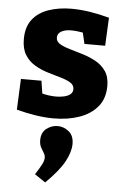

<svg xmlns="http://www.w3.org/2000/svg" viewBox="-60 -593 631 979"><g transform="rotate(5 256.0 -104.0)"><path d="M204 -398Q204 -378 224 -366Q244 -354 275.5 -345Q307 -336 343 -325Q379 -314 410.5 -296.5Q442 -279 462 -250Q482 -221 482 -175Q482 -110 447.5 -68.5Q413 -27 354.5 -6.5Q296 14 223 14Q179 14 131 6.5Q83 -1 33 -14L40 -172H145L158 -88L144 -111Q163 -104 186 -101Q209 -98 226 -98Q247 -98 267 -102.5Q287 -107 299 -117Q311 -127 311 -143Q311 -164 291.5 -176Q272 -188 240.5 -197Q209 -206 174 -216.5Q139 -227 107.5 -245.5Q76 -264 56.5 -295Q37 -326 37 -376Q37 -438 67 -476.5Q97 -515 149.5 -533Q202 -551 266 -551Q311 -551 359.5 -543.5Q408 -536 460 -522L453 -378H347L329 -455L352 -431Q307 -441 274 -441Q243 -441 223.5 -430Q204 -419 204 -398ZM209 343 154 306Q178 268 187 250Q196 232 196 218Q196 205 188.5 193.5Q181 182 173 167Q165 152 165 130Q165 91 191 71Q217 51 248 51Q279 51 305 72Q331 93 331 135Q331 176 304 226Q277 276 209 343Z"/></g></svg>

Font: Bitter Thin ExtraBold
Style: Regular
Weight: 800
Version: Version 3.020